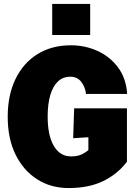

<svg xmlns="http://www.w3.org/2000/svg" viewBox="-20 -939 690 971"><path d="M327 12Q237 12 167.5 -32.5Q98 -77 58.5 -157.5Q19 -238 19 -349Q19 -458 58.5 -539.5Q98 -621 170 -665.5Q242 -710 339 -710Q410 -710 473 -681.5Q536 -653 577 -598Q618 -543 623 -464H415Q411 -499 391 -525Q371 -551 336 -551Q298 -551 272.5 -526.5Q247 -502 234 -457Q221 -412 221 -349Q221 -284 235.5 -239Q250 -194 276.5 -171Q303 -148 339 -148Q368 -148 388 -156Q408 -164 427 -180V-245L350 -240L355 -391H622V-121Q575 -59 502.5 -23.5Q430 12 327 12ZM244 -762V-919H436V-762Z"/></svg>

Font: Azeret Mono ExtraBold
Style: Regular
Weight: 800
Designer: Martin Vácha
Foundry: Displaay
Version: Version 1.002